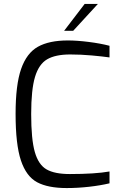

<svg xmlns="http://www.w3.org/2000/svg" viewBox="-20 -947 621 973"><path d="M59 -370Q59 -517 87 -597.5Q115 -678 172 -710Q229 -742 324 -742Q370 -742 429.5 -734.5Q489 -727 535 -715V-656Q500 -661 445 -666Q390 -671 336 -671Q261 -671 219 -646.5Q177 -622 157.5 -557.5Q138 -493 138 -369Q138 -241 156.5 -176.5Q175 -112 216 -88.5Q257 -65 334 -65Q461 -65 535 -78V-18Q489 -7 431.5 -0.5Q374 6 318 6Q223 6 168 -23.5Q113 -53 86 -134Q59 -215 59 -370ZM409 -927H476L351 -791H305Z"/></svg>

Font: Exo
Style: Regular
Weight: 400
Designer: Natanael Gama
Foundry: Natanael Gama
Version: Version 1.500; ttfautohint (v1.6)